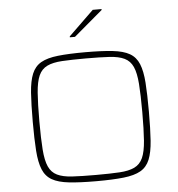

<svg xmlns="http://www.w3.org/2000/svg" viewBox="-61 -979 967 1044"><g transform="rotate(-5 423.0 -457.0)"><path d="M423 8Q333 8 274 1.5Q215 -5 181 -24.5Q147 -44 131 -83Q115 -122 110.5 -185.5Q106 -249 106 -344Q106 -439 110.5 -502.5Q115 -566 131 -605Q147 -644 181 -663.5Q215 -683 274 -689.5Q333 -696 423 -696Q513 -696 572 -689.5Q631 -683 665 -663.5Q699 -644 715 -605Q731 -566 735.5 -502.5Q740 -439 740 -344Q740 -249 735.5 -185.5Q731 -122 715 -83Q699 -44 665 -24.5Q631 -5 572 1.5Q513 8 423 8ZM423 -26Q501 -26 552 -29Q603 -32 634 -47Q665 -62 680 -95.5Q695 -129 699.5 -189Q704 -249 704 -344Q704 -439 699.5 -499Q695 -559 680 -592.5Q665 -626 634 -641Q603 -656 552 -659Q501 -662 423 -662Q345 -662 294 -659Q243 -656 212 -641Q181 -626 166 -592.5Q151 -559 146.5 -499Q142 -439 142 -344Q142 -249 146.5 -189Q151 -129 166 -95.5Q181 -62 212 -47Q243 -32 294 -29Q345 -26 423 -26ZM347 -784V-789L484 -922H532V-917L375 -784Z"/></g></svg>

Font: Saira Expanded Thin
Style: Regular
Weight: 250
Width: 7
Designer: Hector Gatti with collaboration of the Omnibus-Type team
Foundry: Omnibus-Type
Version: Version 1.101